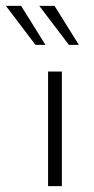

<svg xmlns="http://www.w3.org/2000/svg" viewBox="-75 -635 320 655"><path d="M89 -391H136V0H89ZM-55 -615H-3L80 -482H46ZM59 -615H111L194 -482H160Z"/></svg>

Font: Synthetic Light
Style: Regular
Weight: 300
Designer: Santiago Orozco
Foundry: Typemade
Version: Version 2.000; ttfautohint (v1.8.4.7-5d5b)